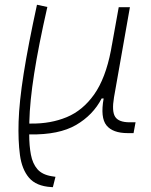

<svg xmlns="http://www.w3.org/2000/svg" viewBox="-20 -547 626 796"><path d="M199.2 229 191.4 228.5Q129.9 224.6 100.3 189.9Q70.8 155.3 62.7 95.7Q54.7 36.1 57.1 -42.5Q59.6 -124 78.1 -241.7Q96.7 -359.4 133.3 -527.3L176.3 -518.1Q139.6 -356.9 121.6 -241.5Q103.5 -126 101.6 -42Q101.6 -38.1 101.6 -34.7H108.9Q189.9 -33.7 256.6 -61.3Q323.2 -88.9 370.4 -155.5Q417.5 -222.2 439.9 -337.9L443.4 -357.9Q443.8 -358.9 443.8 -359.9V-359.4L472.2 -517.1H518.6L452.6 -143.1Q442.9 -85.9 457.3 -63Q471.7 -40 517.6 -40H542L533.7 4.9H509.8Q447.3 4.9 421.4 -27.3Q395.5 -59.6 409.7 -138.7H401.4Q365.7 -69.8 295.2 -28.8Q224.6 12.2 104 10.3H101.1Q101.1 57.6 108.2 94.5Q115.2 131.3 135 154.3Q154.8 177.2 194.3 183.6L210 186Z"/></svg>

Font: Cascadia Mono PL ExtraLight
Style: Italic
Weight: 200
Italic angle: -10°
Monospace: yes
Designer: Aaron Bell
Foundry: Saja Typeworks
Version: Version 2404.023; ttfautohint (v1.8.4)